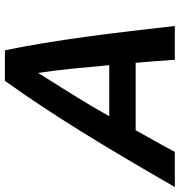

<svg xmlns="http://www.w3.org/2000/svg" viewBox="-35 -738 733 783"><g transform="rotate(-90 331.5 -346.5)"><path d="M-39.8 0Q22.2 -107.8 78.1 -202.2Q134 -296.8 186.4 -381.1Q238.8 -465.5 290 -542.8Q341.2 -620 393.2 -693H517.8Q533 -620.8 547 -535.6Q561 -450.5 573.4 -359.6Q585.8 -268.8 596.6 -177.1Q607.5 -85.5 617 0H479.2Q476.8 -41 473.5 -80.6Q470.2 -120.2 466.8 -159.8H192Q170.8 -120.8 147.9 -81Q125 -41.2 103.8 0ZM248.8 -267.5H457.2Q451 -334.8 443.9 -408.8Q436.8 -482.8 425.5 -557.5Q379.5 -484.8 335 -413Q290.5 -341.2 248.8 -267.5Z"/></g></svg>

Font: Ubuntu Sans
Style: Italic
Weight: 400
Italic angle: -13.5°
Designer: Dalton Maag Ltd
Foundry: Dalton Maag Ltd
Version: Version 1.006